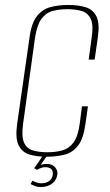

<svg xmlns="http://www.w3.org/2000/svg" viewBox="-20 -619 442 773"><path d="M167 12Q128 12 98.5 3Q69 -6 55 -34Q41 -62 49 -120L99 -469Q107 -527 129 -554.5Q151 -582 183.5 -590.5Q216 -599 255 -599Q295 -599 324.5 -590Q354 -581 368 -553.5Q382 -526 374 -469L361 -379H337L349 -467Q357 -518 345.5 -542.5Q334 -567 309.5 -574.5Q285 -582 252 -582Q218 -582 191 -574.5Q164 -567 146.5 -542.5Q129 -518 121 -467L73 -121Q66 -70 76.5 -45.5Q87 -21 112 -13.5Q137 -6 170 -6Q204 -6 231 -13.5Q258 -21 276 -45.5Q294 -70 301 -121L310 -191H334L324 -120Q316 -61 294.5 -33Q273 -5 240.5 3.5Q208 12 167 12ZM143 134Q130 134 120.5 130Q111 126 103 122L111 108Q116 112 127 115.5Q138 119 144 119Q167 119 179 109Q191 99 192 86Q197 54 161 54Q154 54 145.5 57Q137 60 129 65L118 58L158 0H175L140 50L135 49Q143 44 152 42.5Q161 41 168 41Q191 41 202 54.5Q213 68 211 83Q208 106 190 120Q172 134 143 134Z"/></svg>

Font: Alumni Sans SC Thin
Style: Italic
Weight: 100
Italic angle: -8°
Designer: Robert E. Leuschke
Foundry: Robert E. Leuschke
Version: Version 1.016